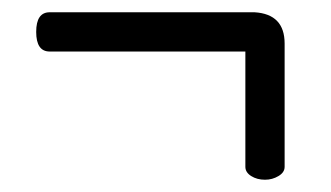

<svg xmlns="http://www.w3.org/2000/svg" viewBox="-20 -472 540 313"><path d="M412 -179Q399 -179 389.5 -185Q380 -191 380 -200V-388H61Q39 -388 39 -420Q39 -452 61 -452H395Q444 -449 444 -401V-200Q444 -191 434 -185Q424 -179 412 -179Z"/></svg>

Font: LXGW WenKai Mono Lite
Style: Regular
Weight: 400
Monospace: yes
Designer: LXGW / Fontworks Inc.
Foundry: LXGW / Fontworks Inc.
Version: Version 1.520; June 14, 2025